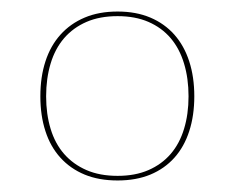

<svg xmlns="http://www.w3.org/2000/svg" viewBox="-20 -726 407 333"><path d="M184 -706Q216 -706 240.8 -695.5Q265.5 -685 282.5 -665.8Q299.5 -646.5 308.2 -619.5Q317 -592.5 317 -559Q317 -525.5 308.2 -498.5Q299.5 -471.5 282.5 -452.5Q265.5 -433.5 240.8 -423.2Q216 -413 184 -413Q151.5 -413 126.8 -423.2Q102 -433.5 84.8 -452.5Q67.5 -471.5 58.8 -498.5Q50 -525.5 50 -559Q50 -592.5 58.8 -619.5Q67.5 -646.5 84.8 -665.8Q102 -685 126.8 -695.5Q151.5 -706 184 -706ZM184 -421Q214.5 -421 237.5 -431Q260.5 -441 276 -459Q291.5 -477 299.2 -502.5Q307 -528 307 -559Q307 -590 299.2 -615.8Q291.5 -641.5 276 -659.8Q260.5 -678 237.5 -688Q214.5 -698 184 -698Q153 -698 130 -688Q107 -678 91.2 -659.8Q75.5 -641.5 67.8 -615.8Q60 -590 60 -559Q60 -528 67.8 -502.5Q75.5 -477 91.2 -459Q107 -441 130 -431Q153 -421 184 -421Z"/></svg>

Font: Lato TR Hairline
Style: Regular
Weight: 250
Designer: Lukasz Dziedzic
Foundry: Lukasz Dziedzic
Version: Version 1.104 2013